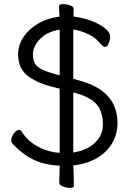

<svg xmlns="http://www.w3.org/2000/svg" viewBox="-20 -790 640 933"><path d="M270 -359 227 -370Q153 -390 110.5 -425Q68 -460 68 -526Q68 -570 93.5 -609Q119 -648 164.5 -675Q210 -702 269 -709Q268 -724 267.5 -739Q267 -754 267 -761Q267 -770 288 -770Q304 -770 321 -764Q338 -758 338 -747Q338 -741 337.5 -731Q337 -721 337 -710Q361 -707 391.5 -699Q422 -691 450 -677.5Q478 -664 496.5 -647.5Q515 -631 515 -611Q515 -595 508 -578.5Q501 -562 490 -562Q485 -562 479.5 -567Q474 -572 466 -580Q447 -605 412 -622.5Q377 -640 336 -647V-407L361 -400Q551 -351 551 -192Q551 -140 526 -96Q501 -52 453 -23Q405 6 336 14Q337 23 337.5 43.5Q338 64 338.5 84Q339 104 339 114Q339 123 319 123Q303 123 285.5 116Q268 109 268 98Q268 91 268.5 75.5Q269 60 269.5 42.5Q270 25 270 15Q195 12 140 -15.5Q85 -43 41 -92Q35 -98 35 -109Q35 -126 48 -142.5Q61 -159 73 -159Q80 -159 84 -152Q108 -115 138 -94Q168 -73 196.5 -63Q225 -53 245.5 -50Q266 -47 270 -47ZM270 -646Q209 -636 174.5 -600.5Q140 -565 140 -524Q140 -498 150 -481Q160 -464 185 -452Q210 -440 254 -428L270 -424ZM336 -341V-49Q402 -59 441 -96Q480 -133 480 -184Q480 -247 450 -282.5Q420 -318 343 -339Z"/></svg>

Font: Klee One SemiBold
Style: Regular
Weight: 600
Designer: Fontworks Inc.
Foundry: Fontworks Inc.
Version: Version 1.00;January 12, 2022;FontCreator 13.0.0.2683 64-bit